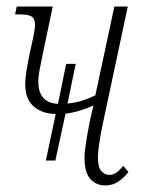

<svg xmlns="http://www.w3.org/2000/svg" viewBox="-20 -556 444 586"><path d="M120 -66 150 -208Q108 -209 82.5 -231.5Q57 -254 57 -299Q57 -316 60.5 -338Q64 -360 70 -390Q80 -434 83.5 -452.5Q87 -471 87 -479Q87 -499 76.5 -505.5Q66 -512 43 -512H26L31 -536H141L113 -403Q106 -368 101.5 -346Q97 -324 97 -307Q97 -242 157 -239L182 -361H211L186 -240Q209 -242 231 -249Q253 -256 271 -265L329 -536H370L295 -184Q288 -152 283.5 -123Q279 -94 279 -75Q279 -45 289.5 -33.5Q300 -22 313 -22Q335 -22 356 -50L372 -31Q357 -12 340 -1Q323 10 302 10Q273 10 255.5 -10Q238 -30 238 -73Q238 -93 242.5 -121.5Q247 -150 254 -185L265 -234Q245 -225 224 -218.5Q203 -212 180 -209L149 -66Z"/></svg>

Font: Noto Serif ExtraCondensed ExtraLight
Style: Italic
Weight: 200
Width: 2
Italic angle: -12°
Designer: Monotype Design Team
Foundry: Monotype Imaging Inc.
Version: Version 2.014; ttfautohint (v1.8.4.7-5d5b)